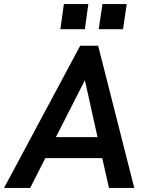

<svg xmlns="http://www.w3.org/2000/svg" viewBox="-44 -921 725 941"><path d="M349 -697H437L614 0H490L457 -146H178L104 0H-24ZM434 -249 372 -528 230 -249ZM458 -901H577L559 -778H440ZM269 -901H389L372 -778H252Z"/></svg>

Font: Hanken Grotesk SemiBold
Style: Italic
Weight: 600
Italic angle: -8°
Designer: Alfredo Marco Pradil
Foundry: Hanken Design Co.
Version: Version 3.014